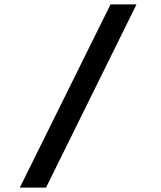

<svg xmlns="http://www.w3.org/2000/svg" viewBox="-20 -720 731 872"><path d="M70 132 482 -700H600L189 132Z"/></svg>

Font: Lexend Giga
Style: Regular
Weight: 400
Designer: Bonnie Shaver-Troup, Thomas Jockin
Foundry: Lexend
Version: Version 1.007